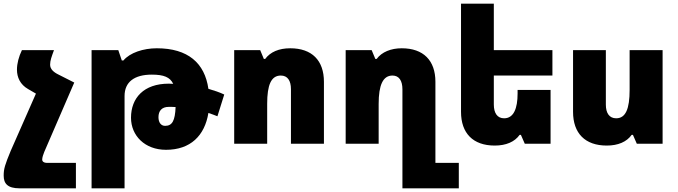

<svg xmlns="http://www.w3.org/2000/svg" viewBox="-34 -780 3677 1042"><path d="M-14 173C-14 216 7 242 72 242H378V104H220C205 104 195 97 195 86C195 75 201 57 206 45L369 -332L284 -375C255 -389 238 -406 238 -429C238 -452 246 -472 259 -508H85C68 -473 58 -435 58 -402C58 -360 76 -321 118 -297L161 -272L24 39C-7 114 -14 136 -14 173Z M463 242H642V-259C642 -335 695 -375 790 -375C855 -375 889 -361 906 -325C898 -325 890 -326 882 -326C746 -326 677 -248 677 -141C677 -44 752 33 867 33C1000 33 1077 -44 1097 -167C1115 -161 1131 -155 1146 -149L1183 -267C1158 -279 1128 -289 1097 -298C1077 -438 986 -518 817 -518C744 -518 671 -494 636 -452H627L608 -508H463ZM826 -144C826 -177 843 -200 882 -200C894 -200 906 -200 919 -199C916 -125 901 -97 862 -97C840 -97 826 -115 826 -144Z M1237 0H1416V-217C1416 -318 1437 -370 1490 -370C1527 -370 1545 -342 1545 -296V0H1724V-336C1724 -452 1659 -518 1541 -518C1480 -518 1433 -498 1405 -460H1398L1378 -508H1237Z M2150 242H2456V104H2329V-336C2329 -452 2264 -518 2146 -518C2088 -518 2038 -498 2010 -460H2003L1983 -508H1842V0H2021V-216C2021 -318 2044 -370 2096 -370C2132 -370 2150 -342 2150 -295Z M2954 -292H2775V-272C2775 -192 2754 -138 2702 -138C2665 -138 2646 -166 2646 -213V-370H2964V-508H2646V-760H2468V-173C2468 -57 2533 10 2651 10C2712 10 2759 -10 2786 -48H2793L2814 0H2954Z M3562 -508H3383V-292C3383 -190 3362 -138 3310 -138C3273 -138 3254 -166 3254 -212V-508H3076V-173C3076 -57 3141 10 3259 10C3320 10 3367 -10 3394 -48H3401L3422 0H3562Z"/></svg>

Font: Noto Sans Armenian SemiCondensed Black
Style: Regular
Weight: 900
Width: 4
Designer: Monotype Design Team
Foundry: Monotype Imaging Inc.
Version: Version 2.008